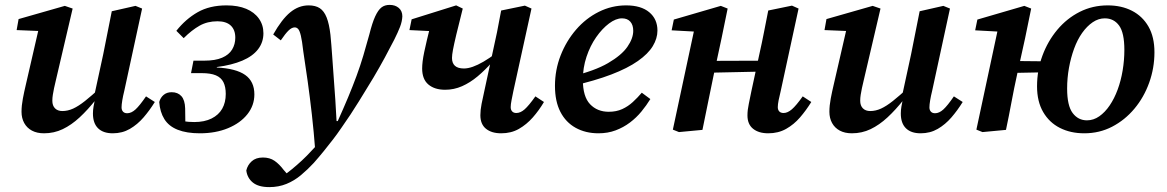

<svg xmlns="http://www.w3.org/2000/svg" viewBox="-20 -531 4771 785"><path d="M160 14Q131 14 110.5 3Q90 -8 79 -28Q68 -48 68 -74Q68 -99 73.5 -128Q79 -157 85 -182L143 -434L170 -403L48 -408L56 -453L245 -507L277 -496L208 -201Q204 -185 201 -170.5Q198 -156 196 -143.5Q194 -131 194 -119Q194 -99 205 -88Q216 -77 235 -77Q257 -77 279 -87Q301 -97 328 -118.5Q355 -140 391 -173L397 -125H373Q339 -82 305.5 -51Q272 -20 236.5 -3Q201 14 160 14ZM441 14Q402 14 381 -6.5Q360 -27 360 -67Q360 -81 362.5 -95.5Q365 -110 369 -129H363L402 -309Q411 -353 419.5 -397Q428 -441 437 -485L534 -507L561 -496L488 -159Q483 -139 480 -121Q477 -103 477 -92Q477 -81 483 -74.5Q489 -68 500 -68Q517 -68 534 -83.5Q551 -99 577 -137L613 -114Q592 -80 567 -51Q542 -22 511 -4Q480 14 441 14Z M797 14Q743 14 706.5 -0.5Q670 -15 652 -44Q634 -73 631 -114Q636 -132 649 -143Q662 -154 682 -154Q707 -154 721.5 -138Q736 -122 737 -88L738 -14L685 -46Q704 -39 728 -35.5Q752 -32 774 -32Q816 -32 845 -46.5Q874 -61 888.5 -86.5Q903 -112 903 -147Q903 -176 893.5 -195Q884 -214 862.5 -223Q841 -232 805 -232H761L771 -283H816Q860 -283 888 -295Q916 -307 929 -328.5Q942 -350 942 -377Q942 -409 923.5 -426.5Q905 -444 869 -444Q828 -444 796 -426Q764 -408 731 -375L701 -405Q739 -453 788 -481Q837 -509 906 -509Q953 -509 986.5 -495Q1020 -481 1038.5 -455Q1057 -429 1057 -395Q1057 -358 1035 -329.5Q1013 -301 970.5 -283Q928 -265 867 -257L866 -255Q945 -251 982.5 -224.5Q1020 -198 1020 -145Q1020 -100 991.5 -64Q963 -28 912.5 -7Q862 14 797 14Z M1081 234Q1037 234 1014 215.5Q991 197 987 166Q992 144 1009 128.5Q1026 113 1055 113Q1083 113 1102.5 126.5Q1122 140 1140 164L1160 187L1134 186H1151H1140Q1155 176 1174.5 160Q1194 144 1214.5 125Q1235 106 1254 85Q1282 56 1309.5 25Q1337 -6 1360 -34Q1384 -87 1403 -132.5Q1422 -178 1437.5 -220Q1453 -262 1465.5 -304Q1478 -346 1490 -390Q1502 -438 1514 -464Q1526 -490 1539.5 -500.5Q1553 -511 1573 -511Q1596 -511 1610.5 -498.5Q1625 -486 1625 -464Q1624 -443 1615.5 -421Q1607 -399 1592 -369Q1573 -332 1553 -295Q1533 -258 1507 -214Q1493 -191 1478 -166.5Q1463 -142 1447 -116Q1431 -90 1413.5 -63.5Q1396 -37 1377 -10Q1360 15 1342 38.5Q1324 62 1304.5 86Q1285 110 1263 135Q1238 162 1210.5 185Q1183 208 1151 221Q1119 234 1081 234ZM1269 86Q1263 7 1255 -63.5Q1247 -134 1238 -198.5Q1229 -263 1220 -321Q1215 -365 1210 -385.5Q1205 -406 1199 -412.5Q1193 -419 1185 -419Q1173 -419 1160 -406.5Q1147 -394 1128 -366L1097 -390Q1132 -452 1166.5 -480.5Q1201 -509 1242 -509Q1270 -509 1287.5 -497.5Q1305 -486 1315.5 -459.5Q1326 -433 1331 -389Q1335 -348 1338 -303.5Q1341 -259 1344.5 -213Q1348 -167 1351 -122.5Q1354 -78 1356 -36H1384Z M1800 -164Q1757 -164 1731.5 -185.5Q1706 -207 1706 -251Q1706 -264 1708 -280.5Q1710 -297 1714.5 -318.5Q1719 -340 1725.5 -367.5Q1732 -395 1741 -431L1778 -402L1654 -408L1663 -452L1845 -509L1872 -496Q1855 -429 1845.5 -389Q1836 -349 1832 -327.5Q1828 -306 1828 -294Q1828 -273 1840 -262Q1852 -251 1877 -251Q1893 -251 1913 -258Q1933 -265 1957 -279Q1981 -293 2009 -314L2019 -278H1993Q1964 -245 1933 -219Q1902 -193 1869 -178.5Q1836 -164 1800 -164ZM2029 14Q1990 14 1967 -4.5Q1944 -23 1944 -60Q1944 -81 1949 -106.5Q1954 -132 1960 -158L1993 -311Q2003 -355 2012 -399Q2021 -443 2029 -488L2126 -508L2153 -496L2079 -159Q2075 -139 2071.5 -121.5Q2068 -104 2068 -93Q2068 -82 2074 -75.5Q2080 -69 2091 -69Q2108 -69 2125 -84Q2142 -99 2169 -137L2204 -114Q2184 -80 2158.5 -51Q2133 -22 2101.5 -4Q2070 14 2029 14Z M2427 14Q2374 14 2333.5 -8.5Q2293 -31 2271 -74Q2249 -117 2249 -180Q2249 -245 2272 -304Q2295 -363 2335 -409.5Q2375 -456 2428 -482.5Q2481 -509 2540 -509Q2601 -509 2634.5 -481Q2668 -453 2668 -406Q2668 -374 2649 -342.5Q2630 -311 2588 -281.5Q2546 -252 2479.5 -226.5Q2413 -201 2317 -179L2315 -218Q2411 -241 2466 -273Q2521 -305 2545 -339.5Q2569 -374 2569 -405Q2569 -429 2557 -442.5Q2545 -456 2523 -456Q2498 -456 2470 -435Q2442 -414 2417.5 -379Q2393 -344 2378 -299Q2363 -254 2363 -205Q2363 -136 2392.5 -105Q2422 -74 2469 -74Q2500 -74 2524 -85Q2548 -96 2567.5 -114Q2587 -132 2604 -152L2639 -126Q2623 -100 2602.5 -75Q2582 -50 2555.5 -30Q2529 -10 2497 2Q2465 14 2427 14Z M2756 9 2731 -1 2823 -431 2855 -400 2726 -407 2735 -451 2927 -507 2955 -496 2930 -374 2898 -225Q2886 -169 2875 -113Q2864 -57 2852 0ZM2846 -233V-282L3127 -283V-239ZM3121 14Q3082 14 3059 -4.5Q3036 -23 3036 -59Q3036 -81 3041.5 -106.5Q3047 -132 3052 -158L3085 -311Q3095 -355 3103.5 -399Q3112 -443 3121 -488L3218 -508L3245 -496L3172 -159Q3167 -139 3163.5 -121.5Q3160 -104 3160 -93Q3160 -82 3166 -75.5Q3172 -69 3184 -69Q3200 -69 3217.5 -84Q3235 -99 3262 -137L3297 -114Q3276 -80 3251 -51Q3226 -22 3194 -4Q3162 14 3121 14Z M3463 14Q3434 14 3413.5 3Q3393 -8 3382 -28Q3371 -48 3371 -74Q3371 -99 3376.5 -128Q3382 -157 3388 -182L3446 -434L3473 -403L3351 -408L3359 -453L3548 -507L3580 -496L3511 -201Q3507 -185 3504 -170.5Q3501 -156 3499 -143.5Q3497 -131 3497 -119Q3497 -99 3508 -88Q3519 -77 3538 -77Q3560 -77 3582 -87Q3604 -97 3631 -118.5Q3658 -140 3694 -173L3700 -125H3676Q3642 -82 3608.5 -51Q3575 -20 3539.5 -3Q3504 14 3463 14ZM3744 14Q3705 14 3684 -6.5Q3663 -27 3663 -67Q3663 -81 3665.5 -95.5Q3668 -110 3672 -129H3666L3705 -309Q3714 -353 3722.5 -397Q3731 -441 3740 -485L3837 -507L3864 -496L3791 -159Q3786 -139 3783 -121Q3780 -103 3780 -92Q3780 -81 3786 -74.5Q3792 -68 3803 -68Q3820 -68 3837 -83.5Q3854 -99 3880 -137L3916 -114Q3895 -80 3870 -51Q3845 -22 3814 -4Q3783 14 3744 14Z M3997 9 3972 -1 4064 -431 4096 -400 3967 -407 3976 -451 4168 -507 4196 -496 4171 -374 4139 -229Q4126 -170 4115.5 -113.5Q4105 -57 4093 0ZM4078 -232 4083 -282 4286 -280 4282 -236ZM4413 14Q4357 14 4313.5 -8Q4270 -30 4245 -73Q4220 -116 4220 -178Q4220 -244 4242 -303.5Q4264 -363 4303 -409.5Q4342 -456 4394.5 -482.5Q4447 -509 4509 -509Q4565 -509 4608 -487Q4651 -465 4675.5 -422.5Q4700 -380 4700 -317Q4700 -253 4678.5 -193Q4657 -133 4618 -86.5Q4579 -40 4527 -13Q4475 14 4413 14ZM4424 -39Q4451 -39 4474.5 -55.5Q4498 -72 4517 -100Q4536 -128 4549.5 -164.5Q4563 -201 4570 -243Q4577 -285 4577 -327Q4577 -397 4555.5 -426.5Q4534 -456 4497 -456Q4471 -456 4447.5 -440Q4424 -424 4404.5 -396.5Q4385 -369 4371.5 -332Q4358 -295 4350.5 -253.5Q4343 -212 4343 -169Q4343 -99 4365.5 -69Q4388 -39 4424 -39Z"/></svg>

Font: Source Serif 4 SemiBold
Style: Italic
Weight: 600
Italic angle: -12°
Designer: Frank Grießhammer
Foundry: Adobe Systems Incorporated
Version: Version 4.004;hotconv 1.0.116;makeotfexe 2.5.65601